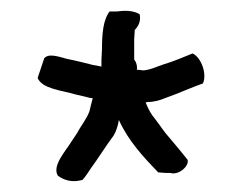

<svg xmlns="http://www.w3.org/2000/svg" viewBox="-20 -663 447 352"><path d="M49 -520C57 -500 95 -497 118 -490L139 -485C142 -484 147 -483 150 -483C148 -475 146 -468 144 -459C139 -445 128 -432 122 -420L110 -402C101 -387 75 -359 86 -341C105 -327 122 -331 131 -333C137 -339 142 -348 147 -355C161 -374 173 -394 188 -414C193 -422 196 -432 198 -443C215 -405 243 -375 270 -347L283 -346H292C307 -341 327 -358 324 -370C313 -384 302 -397 291 -410C281 -421 275 -431 265 -444C256 -455 253 -461 247 -475L250 -476C263 -476 273 -479 285 -484C308 -492 329 -502 352 -510C360 -527 349 -558 333 -565C316 -558 297 -550 280 -545C270 -542 254 -534 242 -534C239 -534 237 -535 233 -535H231C232 -542 230 -549 226 -554V-591C226 -596 227 -601 227 -608C233 -614 239 -624 236 -637C224 -644 209 -644 194 -642H181C169 -627 167 -600 167 -574L166 -553V-541C161 -542 156 -543 150 -544L130 -549C122 -551 113 -553 103 -555C88 -559 69 -566 61 -556Z"/></svg>

Font: Hussar Pisanka
Style: Regular
Weight: 400
Designer: Robert Jablonski
Foundry: Cannot Into Space Fonts
Version: Version 1.070